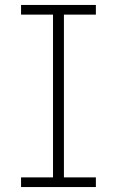

<svg xmlns="http://www.w3.org/2000/svg" viewBox="-20 -755 472 775"><path d="M65 0H367V-39H238V-696H367V-735H65V-696H194V-39H65Z"/></svg>

Font: Iosevka Sparkle Extralight
Style: Regular
Weight: 200
Designer: Belleve Invis
Foundry: Belleve Invis
Version: Version 4.5.0; ttfautohint (v1.8.3)